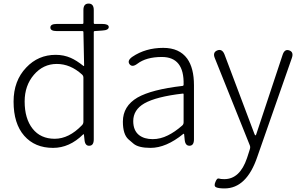

<svg xmlns="http://www.w3.org/2000/svg" viewBox="-20 -815 1682 1075"><path d="M277 13Q175 13 115.5 -55Q56 -123 56 -246Q56 -363 127 -437Q194 -508 292 -508Q337 -508 376 -491Q408 -477 447 -446Q451 -443 451 -448L447 -636Q447 -641 442 -641H298Q262 -641 262 -661Q262 -681 298 -681H442Q447 -681 447 -686V-759Q447 -795 476 -795Q505 -795 505 -759V-686Q505 -681 510 -681H552Q588 -681 589 -664Q589 -646 553 -644L510 -641Q505 -641 505 -636V-35Q505 0 481 1Q456 3 453 -33L450 -61Q449 -66 445 -62Q369 13 277 13ZM439 -114Q447 -122 447 -134V-380Q447 -391 439 -398Q374 -457 298 -457Q222 -457 170 -396.5Q118 -336 118 -247Q118 -151 162.5 -94.5Q207 -38 286.5 -38Q366 -38 439 -114Z M823 13Q755 13 727 -11Q713 -23 699 -35Q668 -63 668 -134Q668 -221 750 -269Q829 -314 1002 -334Q1008 -335 1008 -341Q1012 -496 886 -496Q799 -496 749 -458Q720 -436 705 -456Q691 -476 721 -497Q795 -547 894 -547Q984 -547 1028 -487Q1066 -434 1066 -338V-35Q1066 0 1042 1Q1017 2 1014 -33L1011 -63Q1010 -68 1006 -65Q910 13 823 13ZM835 -36Q878 -36 920 -57Q959 -76 1000 -112Q1008 -119 1008 -130V-287Q1008 -292 1003 -291Q855 -274 788 -236Q726 -200 726 -137Q726 -85 758 -59Q787 -36 835 -36Z M1237 240Q1204 240 1190 233.5Q1176 227 1186 204Q1195 181 1205 184.5Q1215 188 1236 188Q1323 188 1363 70Q1369 53 1374 36L1379 20Q1383 8 1378 -3L1183 -489Q1169 -522 1197 -533Q1224 -543 1237 -510L1405 -64Q1408 -57 1410.5 -57Q1413 -57 1415 -64L1562 -507Q1573 -542 1599 -533Q1626 -524 1614 -490L1421 62Q1361 240 1237 240Z"/></svg>

Font: Resource Han Rounded KR Light
Style: Regular
Weight: 300
Designer: Cyano Hao (round all glyphs); Ryoko NISHIZUKA 西塚涼子 (kana, bopomofo & ideographs); Paul D. Hunt (Latin, Greek & Cyrillic)
Foundry: Cyano Hao
Version: 0.990